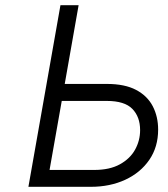

<svg xmlns="http://www.w3.org/2000/svg" viewBox="-20 -720 647 740"><path d="M89.5 0 213 -700H283L229.5 -396.5H392Q461 -396.5 504.5 -373.5Q548 -350.5 568.8 -310.5Q589.5 -270.5 589.5 -220.5Q589.5 -153.5 555.5 -104Q521.5 -54.5 462.8 -27.2Q404 0 330 0ZM171 -65H343Q403 -65 442.2 -86.8Q481.5 -108.5 500.8 -143.5Q520 -178.5 520 -218.5Q520 -269.5 490.2 -300.2Q460.5 -331 391.5 -331H218Z"/></svg>

Font: Overpass Light
Style: Italic
Weight: 300
Italic angle: -10°
Designer: Delve Withrington, Dave Bailey, Thomas Jockin
Foundry: Delve Fonts LLC
Version: Version 4.000; ttfautohint (v1.8.3)